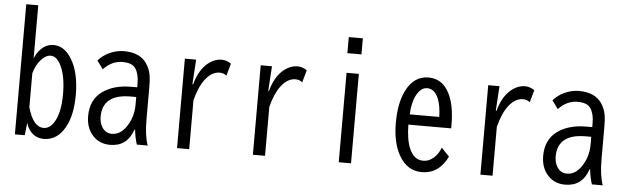

<svg xmlns="http://www.w3.org/2000/svg" viewBox="-52 -1024 4104 1261"><g transform="rotate(5 2000.0 -394.0)"><path d="M75.2 -830.1H154.3V-479Q168.5 -516.1 192.4 -540.5Q230 -579.1 278.3 -579.1Q348.1 -579.1 396.5 -501Q451.2 -413.1 451.2 -263.7Q451.2 -131.8 405.8 -50.3Q355 41 266.6 41Q204.6 41 168.5 -12.2Q156.7 -29.8 149.4 -54.2L140.1 27.8H75.2ZM154.3 -158.2Q189.5 -30.8 259.3 -30.8Q302.7 -30.8 332 -84Q367.2 -147.9 367.2 -262.2Q367.2 -380.4 333 -450.2Q305.2 -507.3 265.1 -507.3Q232.9 -507.3 201.2 -472.2Q169.4 -436.5 154.3 -381.8Z M848.6 -350.1V-377Q848.6 -437 824.7 -473.6Q803.2 -507.3 738.3 -507.3Q668 -507.3 612.8 -448.2L572.8 -502.9Q604 -538.1 646.5 -557.6Q693.8 -579.1 741.7 -579.1Q845.2 -579.1 890.6 -514.6Q916 -478.5 923.3 -432.6Q927.7 -404.3 927.7 -359.9V-145Q927.7 -37.6 950.7 24.9H878.9Q865.2 -16.6 858.9 -71.8H855Q816.4 42 703.6 42Q625.5 42 580.1 -17.1Q543.9 -64 543.9 -134.3Q543.9 -240.2 618.2 -295.4Q691.4 -350.1 810.5 -350.1ZM847.7 -286.1H811.5Q626 -286.1 626 -136.7Q626 -97.2 644 -68.4Q667.5 -31.2 708.5 -31.2Q765.1 -31.2 804.7 -90.3Q847.7 -154.3 847.7 -234.9Z M1208 -401.9H1212.9Q1239.3 -501.5 1300.8 -548.3Q1341.3 -579.1 1385.3 -579.1Q1419.4 -579.1 1448.2 -558.1L1425.3 -477.1Q1406.2 -493.2 1380.4 -493.2Q1328.1 -493.2 1285.2 -437.5Q1247.1 -387.7 1224.1 -297.9V24.9H1144V-564.9H1218.3Z M1708 -401.9H1712.9Q1739.3 -501.5 1800.8 -548.3Q1841.3 -579.1 1885.3 -579.1Q1919.4 -579.1 1948.2 -558.1L1925.3 -477.1Q1906.2 -493.2 1880.4 -493.2Q1828.1 -493.2 1785.2 -437.5Q1747.1 -387.7 1724.1 -297.9V24.9H1644V-564.9H1718.3Z M2204.1 -799.8H2296.9V-693.8H2204.1ZM2210 -564.9H2291V24.9H2210Z M2926.3 -261.2H2644Q2645.5 -158.7 2670.9 -102.1Q2701.7 -33.2 2762.2 -33.2Q2799.3 -33.2 2831.1 -61.5Q2859.4 -86.4 2876 -129.4L2928.2 -75.2Q2871.6 42 2757.8 42Q2662.6 42 2608.9 -51.3Q2561 -134.3 2561 -265.6Q2561 -397 2602.5 -479.5Q2653.3 -581.1 2749.5 -581.1Q2843.8 -581.1 2889.6 -485.4Q2926.3 -409.2 2926.3 -286.1ZM2841.8 -329.1Q2839.8 -403.3 2822.3 -446.3Q2796.9 -510.3 2746.6 -510.3Q2706.1 -510.3 2677.2 -458Q2650.9 -410.2 2647 -329.1Z M3208 -401.9H3212.9Q3239.3 -501.5 3300.8 -548.3Q3341.3 -579.1 3385.3 -579.1Q3419.4 -579.1 3448.2 -558.1L3425.3 -477.1Q3406.2 -493.2 3380.4 -493.2Q3328.1 -493.2 3285.2 -437.5Q3247.1 -387.7 3224.1 -297.9V24.9H3144V-564.9H3218.3Z M3848.6 -350.1V-377Q3848.6 -437 3824.7 -473.6Q3803.2 -507.3 3738.3 -507.3Q3668 -507.3 3612.8 -448.2L3572.8 -502.9Q3604 -538.1 3646.5 -557.6Q3693.8 -579.1 3741.7 -579.1Q3845.2 -579.1 3890.6 -514.6Q3916 -478.5 3923.3 -432.6Q3927.7 -404.3 3927.7 -359.9V-145Q3927.7 -37.6 3950.7 24.9H3878.9Q3865.2 -16.6 3858.9 -71.8H3855Q3816.4 42 3703.6 42Q3625.5 42 3580.1 -17.1Q3543.9 -64 3543.9 -134.3Q3543.9 -240.2 3618.2 -295.4Q3691.4 -350.1 3810.5 -350.1ZM3847.7 -286.1H3811.5Q3626 -286.1 3626 -136.7Q3626 -97.2 3644 -68.4Q3667.5 -31.2 3708.5 -31.2Q3765.1 -31.2 3804.7 -90.3Q3847.7 -154.3 3847.7 -234.9Z"/></g></svg>

Font: BIZ UDGothic
Style: Regular
Weight: 400
Monospace: yes
Designer: TypeBank Co., Ltd.
Foundry: Morisawa Inc.
Version: Version 1.05